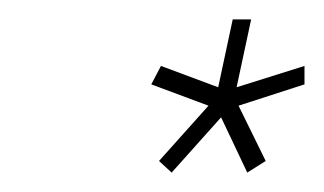

<svg xmlns="http://www.w3.org/2000/svg" viewBox="-20 -730 334 198"><path d="M144 -564 195 -621 136 -643 146 -662 205 -640 220 -710H239L224 -640L294 -662V-643L226 -621L254 -564L235 -552L208 -609L157 -552Z"/></svg>

Font: Raleway-v4020 Thin
Style: Italic
Weight: 250
Italic angle: -12°
Designer: Matt McInerney, Pablo Impallari, Rodrigo Fuenzalida
Foundry: Matt McInerney, Pablo Impallari, Rodrigo Fuenzalida
Version: Version 4.020;PS 004.020;hotconv 1.0.88;makeotf.lib2.5.64775